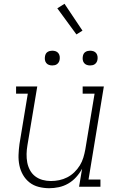

<svg xmlns="http://www.w3.org/2000/svg" viewBox="-20 -987 640 1015"><path d="M240 8Q212 8 184.5 1Q157 -6 136 -22.5Q115 -39 101.5 -62.5Q88 -86 82.5 -113Q77 -140 78 -168.5Q79 -197 83 -226L127 -492H65V-530H177L125 -219Q121 -196 120.5 -173Q120 -150 124 -128.5Q128 -107 138.5 -87.5Q149 -68 166 -55Q183 -42 204.5 -36Q226 -30 249 -30Q271 -30 293 -34.5Q315 -39 335.5 -49.5Q356 -60 373 -76.5Q390 -93 402 -112.5Q414 -132 420.5 -153.5Q427 -175 431 -197L480 -492H417V-530H529L448 -38H511V0H398L414 -95Q401 -71 382.5 -50.5Q364 -30 340.5 -16.5Q317 -3 291 2.5Q265 8 240 8ZM456 -641Q447 -641 438.5 -644Q430 -647 424.5 -654Q419 -661 417.5 -670.5Q416 -680 418 -690Q419 -696 422 -702Q425 -708 431 -712Q437 -716 443.5 -717.5Q450 -719 456 -719Q466 -719 474.5 -716Q483 -713 488.5 -706Q494 -699 495.5 -689.5Q497 -680 495 -670Q494 -664 490.5 -658Q487 -652 481.5 -648Q476 -644 469.5 -642.5Q463 -641 456 -641ZM256 -641Q247 -641 238.5 -644Q230 -647 224.5 -654Q219 -661 217.5 -670.5Q216 -680 218 -690Q219 -696 222 -702Q225 -708 231 -712Q237 -716 243.5 -717.5Q250 -719 256 -719Q266 -719 274.5 -716Q283 -713 288.5 -706Q294 -699 295.5 -689.5Q297 -680 295 -670Q294 -664 290.5 -658Q287 -652 281.5 -648Q276 -644 269.5 -642.5Q263 -641 256 -641ZM384 -805 283 -943 321 -967 416 -825Z"/></svg>

Font: Iosevka Curly Slab XLtExObl
Style: Regular
Weight: 200
Width: 7
Italic angle: -9°
Monospace: yes
Designer: Belleve Invis
Foundry: Belleve Invis
Version: Version 11.0.0; ttfautohint (v1.8.3)